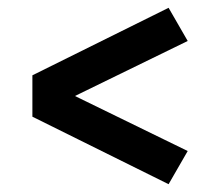

<svg xmlns="http://www.w3.org/2000/svg" viewBox="-20 -586 540 492"><path d="M412 -114 180 -229 63 -287V-393L412 -566L461 -481L172 -340L461 -199Z"/></svg>

Font: Iosevka Gothic
Style: Bold
Weight: 700
Monospace: yes
Designer: Belleve Invis
Foundry: Belleve Invis
Version: Version 15.5.1; ttfautohint (v1.8.4)